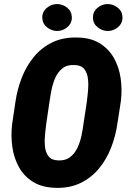

<svg xmlns="http://www.w3.org/2000/svg" viewBox="-20 -903 625 933"><path d="M567.4 -411.6 550.8 -304.2Q542 -242.2 519.8 -185.3Q497.6 -128.4 460.9 -84Q424.3 -39.6 371.8 -13.9Q319.3 11.7 251 9.8Q185.5 8.3 141.6 -18.6Q97.7 -45.4 72.8 -89.6Q47.9 -133.8 40 -188.7Q32.2 -243.7 39.1 -301.3L55.2 -409.2Q64 -469.7 86.2 -526.4Q108.4 -583 145.5 -627.7Q182.6 -672.4 235.1 -697.5Q287.6 -722.7 356 -720.7Q420.4 -719.7 464.1 -692.9Q507.8 -666 533 -622.1Q558.1 -578.1 566.2 -523.2Q574.2 -468.3 567.4 -411.6ZM385.7 -301.3 402.3 -410.6Q404.8 -431.6 407.7 -460.7Q410.6 -489.7 407.7 -518.1Q404.8 -546.4 390.6 -565.9Q376.5 -585.4 345.2 -586.9Q308.1 -589.4 285.6 -572.5Q263.2 -555.7 250.2 -528.1Q237.3 -500.5 231 -469Q224.6 -437.5 220.7 -409.7L204.6 -300.8Q202.1 -279.8 199 -250.7Q195.8 -221.7 198.2 -192.9Q200.7 -164.1 215.1 -144.5Q229.5 -125 261.2 -123.5Q296.9 -121.6 319.6 -138.7Q342.3 -155.8 355.7 -183.6Q369.1 -211.4 375.7 -242.9Q382.3 -274.4 385.7 -301.3ZM185.5 -815.9Q184.6 -844.7 206.5 -863.8Q228.5 -882.8 255.9 -883.3Q283.2 -883.8 305.7 -866.2Q328.1 -848.6 329.1 -819.8Q330.1 -791 308.3 -772Q286.6 -752.9 258.8 -752.4Q231.9 -752 209.2 -769.8Q186.5 -787.6 185.5 -815.9ZM431.6 -815.9Q430.7 -844.7 452.4 -863.8Q474.1 -882.8 501.5 -883.3Q528.8 -883.8 551.5 -866.2Q574.2 -848.6 575.2 -819.8Q576.2 -791 554.4 -772Q532.7 -752.9 504.9 -752.4Q478 -752 455.3 -769.8Q432.6 -787.6 431.6 -815.9Z"/></svg>

Font: Roboto Condensed Black
Style: Italic
Weight: 900
Italic angle: -12°
Designer: Christian Robertson
Foundry: Google
Version: Version 3.008; 2023